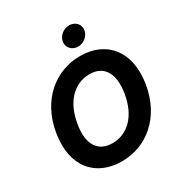

<svg xmlns="http://www.w3.org/2000/svg" viewBox="-215 -1109 1212 1278"><g transform="rotate(-30 391.0 -470.5)"><path d="M745 -353.7C784.8 -595.9 657 -737.2 459.9 -737.2C270.2 -737.2 105.1 -605.1 66.8 -371.8C26.6 -130.3 154.8 9.9 353 9.9C541.5 9.9 705.6 -120.4 745 -353.7ZM219.5 -353.7C245 -511.4 337 -601.2 453.8 -601.2C561.1 -601.2 616.5 -521.3 592 -371.8C566.1 -214.1 474.8 -126.1 358.7 -126.1C252.1 -126.1 193.5 -203.5 219.5 -353.7ZM408.4 -874.3C403.1 -832.4 436.4 -797.6 481.5 -797.6C526.6 -797.6 567.1 -832.4 572.1 -874.3C576.7 -916.5 544 -950.6 498.9 -950.6C454.2 -950.6 413.4 -916.5 408.4 -874.3Z"/></g></svg>

Font: Margiela Sans
Style: Bold Italic
Weight: 700
Italic angle: -9.39999°
Designer: Stefan Endress, Andreas Faust
Version: Version 1.100;FEAKit 1.0